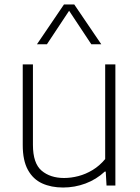

<svg xmlns="http://www.w3.org/2000/svg" viewBox="-20 -828 624 857"><path d="M261.5 9Q208.5 9 168 -9.5Q127.5 -28 104.5 -69.8Q81.5 -111.5 81.5 -180.5V-540.5H127V-181.5Q127 -99 165.8 -66.2Q204.5 -33.5 266 -33.5Q297 -33.5 329.8 -42Q362.5 -50.5 393.5 -69.2Q424.5 -88 449.5 -118V-540.5H495V0H455.5L452 -62H447.5Q410 -27 361.8 -9Q313.5 9 261.5 9ZM145 -630.5 265.5 -808H311.5L432 -630.5H387.5L280.5 -792H296.5L189.5 -630.5Z"/></svg>

Font: Encode Sans SemiExpanded ExtraLight
Style: Regular
Weight: 250
Width: 6
Designer: Multiple Designers
Foundry: Impallari Type
Version: Version 3.002